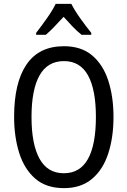

<svg xmlns="http://www.w3.org/2000/svg" viewBox="-20 -963 659 993"><path d="M567 -358Q567 -253 540 -169.5Q513 -86 456 -38Q399 10 311 10Q219 10 162.5 -39Q106 -88 79.5 -171.5Q53 -255 53 -359Q53 -536 117.5 -630Q182 -724 311 -724Q400 -724 456.5 -676.5Q513 -629 540 -546Q567 -463 567 -358ZM143 -358Q143 -217 184.5 -142Q226 -67 310 -67Q394 -67 435 -141Q476 -215 476 -358Q476 -500 435 -573.5Q394 -647 311 -647Q226 -647 184.5 -573Q143 -499 143 -358ZM349 -943Q366 -909 396 -867Q426 -825 452 -793V-783H402Q379 -801 356 -825Q333 -849 309 -876Q284 -849 260.5 -824.5Q237 -800 217 -783H167V-793Q194 -828 223 -869Q252 -910 268 -943Z"/></svg>

Font: Noto Sans Devanagari Condensed
Style: Regular
Weight: 400
Width: 3
Designer: Jelle Bosma - Monotype Design Team
Foundry: Monotype Imaging Inc.
Version: Version 2.004; ttfautohint (v1.8.4.7-5d5b)